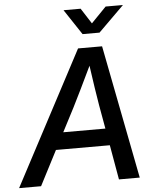

<svg xmlns="http://www.w3.org/2000/svg" viewBox="-96 -992 831 1042"><g transform="rotate(-5 319.0 -470.5)"><path d="M-34.7 0 350.1 -727.5H481L622.6 0H509.3L476.1 -189H182.6L85 0ZM230.5 -281.2H460L437 -410.2Q429.7 -455.1 421.6 -506.3Q413.6 -557.6 403.8 -628.4Q370.1 -557.6 345 -506.3Q319.8 -455.1 297.4 -410.2ZM382.8 -940.9 437 -856.4 519 -940.9H612.8V-940.4L473.6 -802.7H381.3L290 -940.4V-940.9Z"/></g></svg>

Font: Inter Display Medium
Style: Italic
Weight: 500
Italic angle: -9.39999°
Designer: Rasmus Andersson
Foundry: rsms
Version: Version 4.000;git-a52131595